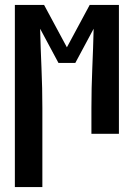

<svg xmlns="http://www.w3.org/2000/svg" viewBox="-20 -540 540 775"><path d="M40 215V-520H158L250 -349L342 -520H460V0H349V-104Q349 -184 352.5 -264Q356 -344 358 -424L284 -286H216L142 -424Q144 -344 147.5 -264Q151 -184 151 -104V215Z"/></svg>

Font: Iosevka Gothic
Style: Bold
Weight: 700
Monospace: yes
Designer: Belleve Invis
Foundry: Belleve Invis
Version: Version 15.5.1; ttfautohint (v1.8.4)